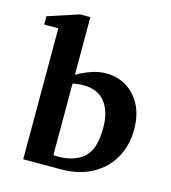

<svg xmlns="http://www.w3.org/2000/svg" viewBox="-110 -829 818 919"><g transform="rotate(15 299.0 -370.0)"><path d="M565.9 -273.9Q565.9 -197.3 531.7 -135Q497.6 -72.8 432.1 -36.4Q366.7 0 272.9 0H89.8V-648.9H20V-689.9L172.9 -740.2H224.1V-454.1Q246.6 -468.8 287.4 -484.4Q328.1 -500 369.1 -500Q422.9 -500 467.5 -473.4Q512.2 -446.8 539.1 -396.2Q565.9 -345.7 565.9 -273.9ZM420.9 -244.1Q420.9 -325.2 384.3 -371.1Q347.7 -417 276.9 -417Q263.7 -417 248.5 -415Q233.4 -413.1 224.1 -411.1V-56.2Q229.5 -55.7 234.9 -55.4Q240.2 -55.2 245.1 -55.2Q328.1 -55.2 374.5 -96.4Q420.9 -137.7 420.9 -244.1Z"/></g></svg>

Font: Charis
Style: Bold
Weight: 700
Designer: Walt Agee, Miriam Martin, Annie Olsen, Victor Gaultney, Lorna Priest, Alan Ward, Bob Hallissy, Martin Hosken, Sharon Cor
Foundry: SIL Global
Version: Version 7.000